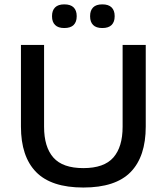

<svg xmlns="http://www.w3.org/2000/svg" viewBox="-20 -845 764 880"><path d="M362 14.5Q215 14.5 145.5 -56.5Q76 -127.5 76 -265V-639H182V-264Q182 -171.5 224.5 -123Q267 -74.5 362 -74.5Q457 -74.5 499.5 -123Q542 -171.5 542 -264V-639H648V-265Q648 -127.5 578.8 -56.5Q509.5 14.5 362 14.5ZM274.5 -716.5Q246.5 -716.5 232.5 -730.5Q218.5 -744.5 218.5 -769.5V-772Q218.5 -797 232.5 -811Q246.5 -825 274.5 -825Q303.5 -825 317.5 -811Q331.5 -797 331.5 -772V-769.5Q331.5 -744.5 317.5 -730.5Q303.5 -716.5 274.5 -716.5ZM449 -716.5Q420.5 -716.5 406.8 -730.5Q393 -744.5 393 -769.5V-772Q393 -797 406.8 -811Q420.5 -825 449 -825Q477.5 -825 491.5 -811Q505.5 -797 505.5 -772V-769.5Q505.5 -744.5 491.5 -730.5Q477.5 -716.5 449 -716.5Z"/></svg>

Font: Anek Gurmukhi Medium SemiExpanded
Style: Regular
Weight: 500
Width: 6
Version: Version 1.003